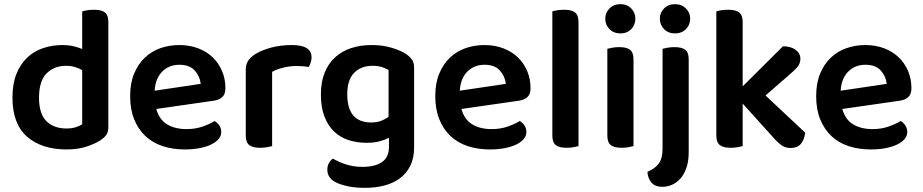

<svg xmlns="http://www.w3.org/2000/svg" viewBox="-20 -705 4446 925"><path d="M502 -92Q502 -69 492 -55Q482 -41 462 -28Q437 -12 396 1.5Q355 15 301 15Q181 15 110.5 -46.5Q40 -108 40 -235Q40 -301 59 -348.5Q78 -396 110.5 -427Q143 -458 187 -473Q231 -488 282 -488Q309 -488 333 -482.5Q357 -477 376 -469V-650Q384 -653 399.5 -655.5Q415 -658 433 -658Q469 -658 485.5 -645Q502 -632 502 -599ZM376 -367Q361 -376 341 -382Q321 -388 298 -388Q242 -388 205 -352Q168 -316 168 -234Q168 -157 203.5 -121.5Q239 -86 300 -86Q326 -86 344.5 -92Q363 -98 376 -106Z M733 -180Q747 -129 785 -106Q823 -83 879 -83Q921 -83 956.5 -95.5Q992 -108 1014 -122Q1028 -114 1037 -100Q1046 -86 1046 -70Q1046 -50 1032.5 -34.5Q1019 -19 995.5 -8Q972 3 940 9Q908 15 871 15Q812 15 763.5 -1Q715 -17 680.5 -49.5Q646 -82 626.5 -130Q607 -178 607 -242Q607 -304 626 -350Q645 -396 677.5 -427Q710 -458 753 -473Q796 -488 844 -488Q893 -488 934 -472.5Q975 -457 1004 -429.5Q1033 -402 1049.5 -363.5Q1066 -325 1066 -280Q1066 -252 1051.5 -238Q1037 -224 1011 -220ZM844 -393Q795 -393 762 -360.5Q729 -328 725 -268L947 -301Q943 -338 918 -365.5Q893 -393 844 -393Z M1291 -1Q1282 1 1267 4Q1252 7 1233 7Q1198 7 1181 -6Q1164 -19 1164 -52V-369Q1164 -395 1176 -413Q1188 -431 1211 -445Q1242 -464 1287.5 -476Q1333 -488 1386 -488Q1481 -488 1481 -429Q1481 -415 1476.5 -402.5Q1472 -390 1467 -382Q1444 -387 1410 -387Q1375 -387 1344 -379Q1313 -371 1291 -359Z M1854 -41Q1834 -31 1807.5 -24Q1781 -17 1746 -17Q1701 -17 1661 -29.5Q1621 -42 1591 -70Q1561 -98 1543.5 -142.5Q1526 -187 1526 -251Q1526 -309 1543.5 -353.5Q1561 -398 1593.5 -428Q1626 -458 1671 -473Q1716 -488 1771 -488Q1823 -488 1866.5 -475Q1910 -462 1936 -445Q1954 -433 1964.5 -418Q1975 -403 1975 -380V6Q1975 57 1956.5 94Q1938 131 1906 154.5Q1874 178 1831 189Q1788 200 1738 200Q1686 200 1647.5 190.5Q1609 181 1590 169Q1557 148 1557 113Q1557 94 1565 80Q1573 66 1584 59Q1610 75 1647 87Q1684 99 1726 99Q1786 99 1820 76Q1854 53 1854 2ZM1767 -115Q1796 -115 1816.5 -123Q1837 -131 1852 -142V-368Q1838 -376 1819.5 -382Q1801 -388 1775 -388Q1720 -388 1686.5 -354.5Q1653 -321 1653 -251Q1653 -213 1661.5 -187Q1670 -161 1685.5 -145Q1701 -129 1722 -122Q1743 -115 1767 -115Z M2203 -180Q2217 -129 2255 -106Q2293 -83 2349 -83Q2391 -83 2426.5 -95.5Q2462 -108 2484 -122Q2498 -114 2507 -100Q2516 -86 2516 -70Q2516 -50 2502.5 -34.5Q2489 -19 2465.5 -8Q2442 3 2410 9Q2378 15 2341 15Q2282 15 2233.5 -1Q2185 -17 2150.5 -49.5Q2116 -82 2096.5 -130Q2077 -178 2077 -242Q2077 -304 2096 -350Q2115 -396 2147.5 -427Q2180 -458 2223 -473Q2266 -488 2314 -488Q2363 -488 2404 -472.5Q2445 -457 2474 -429.5Q2503 -402 2519.5 -363.5Q2536 -325 2536 -280Q2536 -252 2521.5 -238Q2507 -224 2481 -220ZM2314 -393Q2265 -393 2232 -360.5Q2199 -328 2195 -268L2417 -301Q2413 -338 2388 -365.5Q2363 -393 2314 -393Z M2767 -1Q2759 1 2743.5 4Q2728 7 2710 7Q2674 7 2657.5 -6Q2641 -19 2641 -52V-650Q2649 -653 2664.5 -655.5Q2680 -658 2698 -658Q2734 -658 2750.5 -645Q2767 -632 2767 -599V-1Z M2906 -470Q2914 -472 2929.5 -475Q2945 -478 2963 -478Q2999 -478 3015.5 -465Q3032 -452 3032 -419V-1Q3024 1 3008.5 4Q2993 7 2975 7Q2939 7 2922.5 -6Q2906 -19 2906 -52ZM2896 -615Q2896 -644 2916.5 -664.5Q2937 -685 2969 -685Q3001 -685 3021 -664.5Q3041 -644 3041 -615Q3041 -585 3021 -564.5Q3001 -544 2969 -544Q2937 -544 2916.5 -564.5Q2896 -585 2896 -615Z M3099 123Q3117 115 3130.5 105.5Q3144 96 3153.5 83Q3163 70 3167.5 52.5Q3172 35 3172 11V-470Q3180 -472 3195.5 -475Q3211 -478 3229 -478Q3265 -478 3281.5 -465Q3298 -452 3298 -419V26Q3298 73 3286.5 105Q3275 137 3256.5 157Q3238 177 3215.5 186Q3193 195 3171 195Q3136 195 3118.5 174.5Q3101 154 3099 123ZM3159 -615Q3159 -644 3179.5 -664.5Q3200 -685 3232 -685Q3264 -685 3284.5 -664.5Q3305 -644 3305 -615Q3305 -585 3284.5 -564.5Q3264 -544 3232 -544Q3200 -544 3179.5 -564.5Q3159 -585 3159 -615Z M3558 -1Q3549 1 3534 4Q3519 7 3500 7Q3465 7 3448 -6Q3431 -19 3431 -52V-650Q3439 -653 3454.5 -655.5Q3470 -658 3489 -658Q3524 -658 3541 -645Q3558 -632 3558 -599V-289L3752 -482Q3790 -482 3813 -465Q3836 -448 3836 -422Q3836 -399 3821.5 -382Q3807 -365 3776 -339L3668 -245L3859 -66Q3855 -31 3838 -11.5Q3821 8 3789 8Q3766 8 3748.5 -3Q3731 -14 3706 -42L3558 -206V-1Z M4038 -180Q4052 -129 4090 -106Q4128 -83 4184 -83Q4226 -83 4261.5 -95.5Q4297 -108 4319 -122Q4333 -114 4342 -100Q4351 -86 4351 -70Q4351 -50 4337.5 -34.5Q4324 -19 4300.5 -8Q4277 3 4245 9Q4213 15 4176 15Q4117 15 4068.5 -1Q4020 -17 3985.5 -49.5Q3951 -82 3931.5 -130Q3912 -178 3912 -242Q3912 -304 3931 -350Q3950 -396 3982.5 -427Q4015 -458 4058 -473Q4101 -488 4149 -488Q4198 -488 4239 -472.5Q4280 -457 4309 -429.5Q4338 -402 4354.5 -363.5Q4371 -325 4371 -280Q4371 -252 4356.5 -238Q4342 -224 4316 -220ZM4149 -393Q4100 -393 4067 -360.5Q4034 -328 4030 -268L4252 -301Q4248 -338 4223 -365.5Q4198 -393 4149 -393Z"/></svg>

Font: Baloo 2 SemiBold
Style: Regular
Weight: 600
Designer: Sarang Kulkarni and Ek Type
Foundry: Ek Type
Version: Version 1.640;hotconv 1.0.111;makeotfexe 2.5.65597; ttfautoh